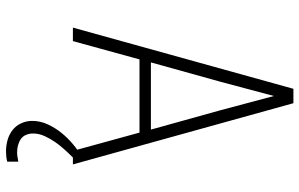

<svg xmlns="http://www.w3.org/2000/svg" viewBox="-199 -576 998 640"><g transform="rotate(90 300.0 -256.0)"><path d="M72 0 276 -735H324L528 0H483L422 -222H178L117 0ZM188 -260H412L348 -490Q336 -535 324 -580Q312 -625 300 -670Q288 -625 276 -580Q264 -535 252 -490ZM485 223Q466 223 447.5 218Q429 213 414 201.5Q399 190 391 172.5Q383 155 383 136Q383 109 394.5 84Q406 59 423 38Q440 17 461 -0.5Q482 -18 505 -32V0Q491 14 477.5 29Q464 44 453 60Q442 76 433.5 94.5Q425 113 425 133Q425 145 429.5 156Q434 167 443.5 173.5Q453 180 464.5 183Q476 186 488 186Q496 186 504 184.5Q512 183 519 182V219Q511 221 502 222Q493 223 485 223Z"/></g></svg>

Font: Iosevka Extralight Extended
Style: Regular
Weight: 200
Width: 7
Monospace: yes
Designer: Belleve Invis
Foundry: Belleve Invis
Version: Version 32.5.0; ttfautohint (v1.8.4)